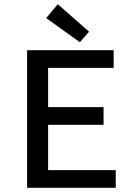

<svg xmlns="http://www.w3.org/2000/svg" viewBox="-20 -894 640 914"><path d="M109 0V-655H521V-571H209V-384H473V-300H209V-84H531V0ZM360 -693 200 -808 255 -874 404 -743Z"/></svg>

Font: TypoPRO Source Code Pro
Style: Regular
Weight: 500
Monospace: yes
Designer: Paul D. Hunt, Teo Tuominen
Foundry: Adobe Systems Incorporated
Version: Version 2.010;PS 1.0;hotconv 1.0.84;makeotf.lib2.5.63406